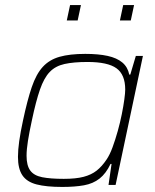

<svg xmlns="http://www.w3.org/2000/svg" viewBox="-20 -731 614 759"><path d="M226 8Q163 8 124.5 -2Q86 -12 68.5 -38Q51 -64 51 -111Q51 -138 56 -173.5Q61 -209 71 -255Q88 -335 105.5 -386.5Q123 -438 149 -466.5Q175 -495 215.5 -506.5Q256 -518 317 -518Q369 -518 405.5 -510Q442 -502 463.5 -484Q485 -466 491 -436H495L517 -510H545L437 0H409L421 -83H417Q399 -45 373.5 -25Q348 -5 312 1.5Q276 8 226 8ZM232 -24Q280 -24 310.5 -32Q341 -40 362 -56.5Q383 -73 401 -100Q414 -119 425 -149Q436 -179 445.5 -213Q455 -247 461.5 -279.5Q468 -312 471.5 -338Q475 -364 475 -377Q475 -436 440.5 -461Q406 -486 326 -486Q271 -486 235 -478Q199 -470 176.5 -446.5Q154 -423 138 -377Q122 -331 106 -255Q96 -209 90.5 -174.5Q85 -140 85 -115Q85 -77 99.5 -57Q114 -37 146.5 -30.5Q179 -24 232 -24ZM454 -650 467 -711H510L497 -650ZM244 -650 257 -711H300L287 -650Z"/></svg>

Font: Saira Thin
Style: Italic
Weight: 100
Italic angle: -12°
Designer: Hector Gatti with collaboration of the Omnibus-Type team
Foundry: Omnibus-Type
Version: Version 1.101